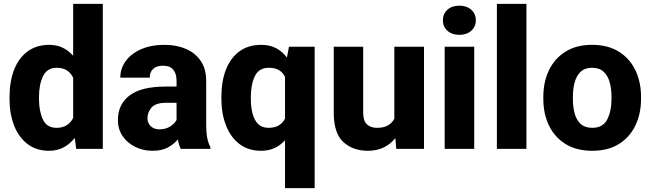

<svg xmlns="http://www.w3.org/2000/svg" viewBox="-20 -770 3365 993"><path d="M29.3 -257.8V-268.1Q29.3 -348.6 53 -409.4Q76.7 -470.2 122.8 -504.2Q168.9 -538.1 235.4 -538.1Q273.9 -538.1 304.4 -523.2Q335 -508.3 358.4 -481.4V-750H511.7V0H374L366.7 -56.6Q342.3 -25.9 309.6 -8.1Q276.9 9.8 234.4 9.8Q168 9.8 122.3 -25.1Q76.7 -60.1 53 -120.6Q29.3 -181.2 29.3 -257.8ZM181.6 -268.1V-257.8Q181.6 -195.8 201.7 -152.3Q221.7 -108.9 272.9 -108.9Q303.7 -108.9 325.2 -122.6Q346.7 -136.2 358.4 -160.2V-367.7Q334 -419.4 273.9 -419.4Q223.6 -419.4 202.6 -376Q181.6 -332.5 181.6 -268.1Z M914.6 0Q905.3 -19 899.9 -48.8Q879.4 -24.4 848.1 -7.3Q816.9 9.8 769 9.8Q719.7 9.8 679 -10.5Q638.2 -30.8 614 -66.4Q589.8 -102.1 589.8 -148.4Q589.8 -231 650.6 -276.6Q711.4 -322.3 835.9 -322.3H893.1V-352.5Q893.1 -388.2 876.5 -409.2Q859.9 -430.2 822.3 -430.2Q790.5 -430.2 772.5 -414.1Q754.4 -397.9 754.4 -368.2H602.1Q602.1 -415.5 630.1 -454.1Q658.2 -492.7 709.7 -515.4Q761.2 -538.1 830.6 -538.1Q892.6 -538.1 941.2 -517.3Q989.7 -496.6 1018.1 -455.1Q1046.4 -413.6 1046.4 -351.6V-130.4Q1046.4 -83 1052 -55.7Q1057.6 -28.3 1068.4 -8.3V0ZM803.7 -101.1Q837.4 -101.1 860.4 -116Q883.3 -130.9 893.1 -149.4V-238.3H837.4Q786.1 -238.3 764.4 -214.6Q742.7 -190.9 742.7 -157.7Q742.7 -133.3 759.8 -117.2Q776.9 -101.1 803.7 -101.1Z M1125 -259.3V-269.5Q1125 -350.1 1148.7 -410.4Q1172.4 -470.7 1218.3 -504.4Q1264.2 -538.1 1331.1 -538.1Q1375 -538.1 1408 -520.8Q1440.9 -503.4 1463.9 -472.2L1474.6 -528.3H1607.4V203.1H1454.1V-44.9Q1431.2 -19 1400.6 -4.6Q1370.1 9.8 1330.1 9.8Q1263.7 9.8 1218 -25.4Q1172.4 -60.5 1148.7 -121.6Q1125 -182.6 1125 -259.3ZM1277.3 -269.5V-259.3Q1277.3 -217.8 1285.9 -183.6Q1294.4 -149.4 1314.5 -129.2Q1334.5 -108.9 1368.7 -108.9Q1401.4 -108.9 1422.1 -121.6Q1442.9 -134.3 1454.1 -156.7V-372.6Q1442.9 -395.5 1422.4 -407.5Q1401.9 -419.4 1369.6 -419.4Q1319.3 -419.4 1298.3 -376.5Q1277.3 -333.5 1277.3 -269.5Z M2029.3 0 2024.9 -56.2Q2000.5 -24.9 1964.8 -7.6Q1929.2 9.8 1882.3 9.8Q1804.2 9.8 1755.1 -36.1Q1706.1 -82 1706.1 -186.5V-528.3H1858.4V-185.5Q1858.4 -145 1877.7 -127Q1897 -108.9 1929.7 -108.9Q1964.4 -108.9 1986.1 -121.3Q2007.8 -133.8 2019.5 -155.8V-528.3H2172.9V0Z M2270.5 -665Q2270.5 -698.2 2293.9 -719.5Q2317.4 -740.7 2355.5 -740.7Q2394 -740.7 2417.5 -719.5Q2440.9 -698.2 2440.9 -665Q2440.9 -632.3 2417.5 -611.1Q2394 -589.8 2355.5 -589.8Q2317.4 -589.8 2293.9 -611.1Q2270.5 -632.3 2270.5 -665ZM2432.6 -528.3V0H2279.8V-528.3Z M2702.6 -750V0H2549.8V-750Z M2790 -258.8V-269Q2790 -346.2 2819.3 -407Q2848.6 -467.8 2904.8 -502.9Q2960.9 -538.1 3042 -538.1Q3124 -538.1 3180.4 -502.9Q3236.8 -467.8 3266.1 -407Q3295.4 -346.2 3295.4 -269V-258.8Q3295.4 -181.6 3266.1 -120.8Q3236.8 -60.1 3180.7 -25.1Q3124.5 9.8 3043 9.8Q2961.4 9.8 2905 -25.1Q2848.6 -60.1 2819.3 -120.8Q2790 -181.6 2790 -258.8ZM2942.9 -269V-258.8Q2942.9 -216.8 2952.1 -182.9Q2961.4 -148.9 2983.4 -128.9Q3005.4 -108.9 3043 -108.9Q3098.6 -108.9 3120.6 -152.3Q3142.6 -195.8 3142.6 -258.8V-269Q3142.6 -310.1 3133.3 -344.2Q3124 -378.4 3102.1 -398.9Q3080.1 -419.4 3042 -419.4Q3004.9 -419.4 2983.2 -398.9Q2961.4 -378.4 2952.1 -344.2Q2942.9 -310.1 2942.9 -269Z"/></svg>

Font: Vazirmatn UI ExtraBold
Style: Regular
Weight: 800
Designer: Saber Rastikerdar
Foundry: Saber Rastikerdar
Version: Version 33.003